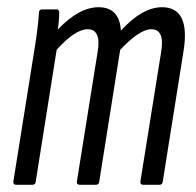

<svg xmlns="http://www.w3.org/2000/svg" viewBox="-20 -512 544 532"><path d="M25 0Q16 0 17 -9L74 -366Q81 -408 84 -434.5Q87 -461 88 -477Q88 -486 97 -486H137Q144 -486 144 -477Q144 -467 143 -454.5Q142 -442 140 -430Q199 -492 253 -492Q311 -492 315 -427Q374 -492 429 -492Q509 -492 488 -367L431 -9Q430 0 422 0H377Q368 0 369 -9L426 -365Q438 -431 399 -431Q367 -431 313 -374L255 -9Q254 0 246 0H201Q192 0 193 -9L250 -365Q262 -431 223 -431Q188 -431 137 -374L79 -9Q78 0 70 0Z"/></svg>

Font: Sofia Sans Extra Condensed
Style: Italic
Weight: 400
Italic angle: -9°
Designer: Botio Nikoltchev, Ani Petrova
Foundry: lettersoup
Version: Version 4.101; ttfautohint (v1.8.4.7-5d5b)